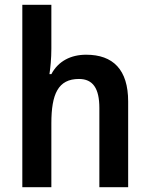

<svg xmlns="http://www.w3.org/2000/svg" viewBox="-20 -780 624 800"><path d="M194 -577V-760H73V0H194V-266C194 -388 222 -451 309 -451C367 -451 394 -412 394 -330V0H514V-357C514 -490 451 -552 339 -552C276 -552 223 -526 194 -471H186C190 -496 194 -537 194 -577Z"/></svg>

Font: Noto Sans Devanagari UI SemiCondensed SemiBold
Style: Regular
Weight: 600
Width: 4
Designer: Jelle Bosma - Monotype Design Team
Foundry: Monotype Imaging Inc.
Version: Version 2.004